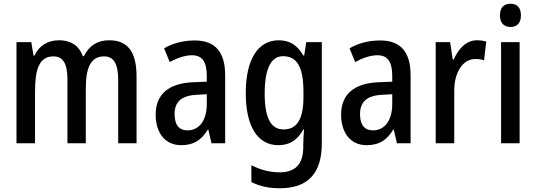

<svg xmlns="http://www.w3.org/2000/svg" viewBox="-20 -765 2863 1025"><path d="M563 -550C501 -550 456 -522 428 -465H422C405 -516 363 -550 295 -550C236 -550 189 -522 164 -468H159L147 -540H68V0H167V-274C167 -391 187 -464 265 -464C316 -464 340 -427 340 -340V0H438V-290C438 -404 464 -464 536 -464C586 -464 611 -426 611 -338V0H709V-357C709 -488 662 -550 563 -550Z M1020 -549C958 -549 902 -534 856 -507L886 -434C928 -456 967 -470 1005 -470C1058 -470 1084 -437 1084 -360V-329L1012 -326C881 -321 811 -262 811 -153C811 -60 858 10 947 10C1015 10 1055 -17 1090 -74H1092L1109 0H1182V-363C1182 -485 1131 -549 1020 -549ZM1031 -259 1084 -262V-210C1084 -120 1042 -69 981 -69C938 -69 912 -96 912 -156C912 -220 947 -255 1031 -259Z M1468 -550C1358 -550 1292 -449 1292 -268C1292 -89 1356 10 1466 10C1526 10 1568 -17 1599 -73H1603C1601 -48 1599 -16 1599 5V20C1599 114 1554 155 1473 155C1420 155 1371 142 1322 117V207C1366 229 1414 240 1474 240C1629 240 1698 155 1698 0V-540H1615L1604 -469H1599C1567 -525 1525 -550 1468 -550ZM1491 -465C1567 -465 1600 -406 1600 -272V-247C1600 -130 1566 -74 1494 -74C1426 -74 1393 -135 1393 -266C1393 -396 1426 -465 1491 -465Z M2010 -549C1948 -549 1892 -534 1846 -507L1876 -434C1918 -456 1957 -470 1995 -470C2048 -470 2074 -437 2074 -360V-329L2002 -326C1871 -321 1801 -262 1801 -153C1801 -60 1848 10 1937 10C2005 10 2045 -17 2080 -74H2082L2099 0H2172V-363C2172 -485 2121 -549 2010 -549ZM2021 -259 2074 -262V-210C2074 -120 2032 -69 1971 -69C1928 -69 1902 -96 1902 -156C1902 -220 1937 -255 2021 -259Z M2526 -550C2470 -550 2428 -506 2402 -447H2397L2383 -540H2306V0H2405V-281C2405 -382 2453 -450 2517 -450C2535 -450 2551 -448 2564 -443L2576 -543C2559 -548 2542 -550 2526 -550Z M2706 -745C2670 -745 2649 -725 2649 -683C2649 -642 2671 -621 2706 -621C2740 -621 2761 -642 2761 -683C2761 -724 2741 -745 2706 -745ZM2754 -540H2655V0H2754Z"/></svg>

Font: Noto Sans Khmer UI Condensed Medium
Style: Regular
Weight: 500
Width: 3
Designer: Danh Hong and the Monotype Design Team
Foundry: Monotype Imaging Inc.
Version: Version 2.002